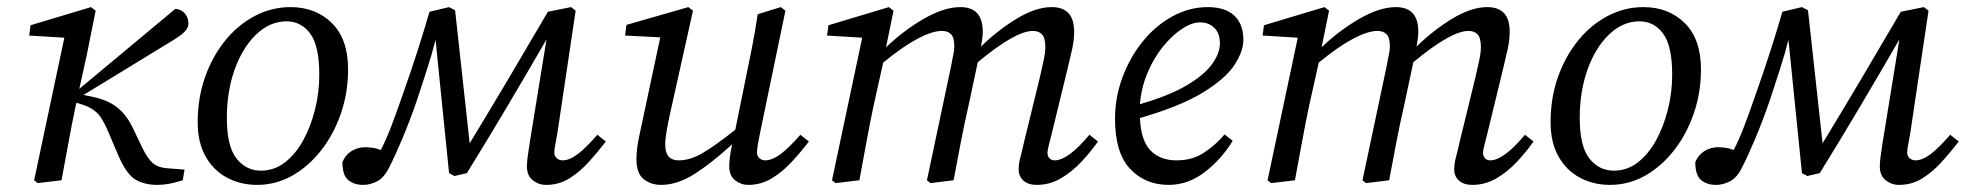

<svg xmlns="http://www.w3.org/2000/svg" viewBox="-20 -507 5529 540"><path d="M76 0 161 -401 62 -407 66 -436 236 -487 249 -477 224 -352 203 -257 473 -482Q490 -481 500 -469Q510 -457 510 -441Q510 -428 498 -416.5Q486 -405 459 -389L215 -240L239 -235Q283 -226 310 -204.5Q337 -183 354 -146L380 -92Q395 -61 409.5 -48.5Q424 -36 448 -34L499 -30L494 0Q472 7 455.5 10Q439 13 422 13Q388 13 362.5 -1Q337 -15 314 -67L285 -135Q268 -176 251.5 -191Q235 -206 208 -214L195 -218L193 -210Q182 -158 172.5 -105.5Q163 -53 153 0L86 8Z M703 13Q657 13 619 -7Q581 -27 558.5 -66.5Q536 -106 536 -163Q536 -231 556.5 -289.5Q577 -348 613 -392.5Q649 -437 696.5 -462Q744 -487 797 -487Q868 -487 913.5 -442Q959 -397 959 -312Q959 -247 939 -188.5Q919 -130 883.5 -84.5Q848 -39 802 -13Q756 13 703 13ZM714 -27Q751 -27 781 -50Q811 -73 832.5 -112Q854 -151 866 -199Q878 -247 878 -297Q878 -378 852.5 -412.5Q827 -447 786 -447Q739 -447 700.5 -410Q662 -373 640 -311.5Q618 -250 618 -175Q618 -96 645 -61.5Q672 -27 714 -27Z M1001 13Q976 13 959.5 -0.5Q943 -14 943 -51Q951 -71 968.5 -82Q986 -93 1008 -93Q1015 -93 1027 -91.5Q1039 -90 1051 -85Q1065 -112 1079 -148Q1093 -184 1112 -239Q1135 -304 1154 -363Q1173 -422 1188 -474L1243 -487L1260 -478L1301 -104Q1357 -196 1411.5 -288Q1466 -380 1521 -474L1586 -487L1599 -477L1548 -135Q1545 -116 1542 -101.5Q1539 -87 1539 -78Q1539 -68 1546 -62Q1553 -56 1562 -56Q1582 -56 1605.5 -74Q1629 -92 1660 -128L1684 -109Q1661 -79 1635.5 -51Q1610 -23 1581 -5Q1552 13 1516 13Q1495 13 1478.5 0Q1462 -13 1462 -39Q1462 -50 1464 -66Q1466 -82 1471 -113L1517 -396Q1462 -301 1406 -206.5Q1350 -112 1293 -20L1258 -12L1243 -20L1205 -395Q1195 -355 1181 -312Q1167 -269 1153 -226Q1133 -168 1112 -118Q1091 -68 1074 -35Q1060 -7 1040.5 3Q1021 13 1001 13Z M2084 13Q2064 13 2047.5 0Q2031 -13 2031 -39Q2031 -49 2032.5 -62.5Q2034 -76 2039 -101Q1981 -48 1933 -17.5Q1885 13 1839 13Q1811 13 1790.5 -3Q1770 -19 1770 -60Q1770 -88 1777.5 -122.5Q1785 -157 1791 -186L1837 -402L1738 -407L1742 -437L1916 -487L1929 -477L1866 -194Q1859 -163 1855 -139.5Q1851 -116 1851 -99Q1851 -56 1889 -56Q1921 -56 1956 -76.5Q1991 -97 2048 -142L2075 -275Q2085 -323 2094.5 -371Q2104 -419 2111 -467L2176 -487L2189 -477L2118 -135Q2114 -116 2111.5 -101Q2109 -86 2109 -78Q2109 -68 2116 -62Q2123 -56 2132 -56Q2152 -56 2176 -74Q2200 -92 2231 -128L2255 -109Q2232 -79 2206 -51Q2180 -23 2150 -5Q2120 13 2084 13Z M2896 13Q2872 13 2858.5 1Q2845 -11 2845 -30Q2845 -47 2849.5 -63.5Q2854 -80 2861 -111L2904 -287Q2910 -313 2915 -336Q2920 -359 2920 -374Q2920 -400 2911 -410Q2902 -420 2885 -420Q2836 -420 2730 -332L2704 -210Q2692 -158 2682 -105.5Q2672 -53 2662 0L2597 8L2587 0L2656 -326Q2658 -339 2661 -352Q2664 -365 2664 -377Q2664 -401 2655 -410.5Q2646 -420 2629 -420Q2602 -420 2560.5 -398Q2519 -376 2464 -331L2437 -210Q2426 -158 2416.5 -105.5Q2407 -53 2397 0L2330 8L2320 0L2405 -401L2306 -407L2310 -436L2480 -487L2493 -477L2472 -374Q2521 -421 2578 -454Q2635 -487 2681 -487Q2744 -487 2744 -418Q2744 -408 2742.5 -397.5Q2741 -387 2739 -376Q2786 -422 2839.5 -454.5Q2893 -487 2938 -487Q3001 -487 3001 -418Q3001 -394 2995.5 -369.5Q2990 -345 2984 -320L2939 -135Q2934 -114 2930 -99.5Q2926 -85 2926 -77Q2926 -67 2932 -61.5Q2938 -56 2946 -56Q2984 -56 3044 -128L3068 -109Q3047 -79 3020.5 -51Q2994 -23 2963 -5Q2932 13 2896 13Z M3355 -444Q3332 -444 3304.5 -426Q3277 -408 3251 -376Q3225 -344 3207.5 -302.5Q3190 -261 3186 -214Q3269 -238 3318.5 -267.5Q3368 -297 3389.5 -327.5Q3411 -358 3411 -385Q3411 -413 3395.5 -428.5Q3380 -444 3355 -444ZM3267 13Q3201 13 3158.5 -32Q3116 -77 3116 -173Q3116 -233 3137 -289.5Q3158 -346 3194 -390.5Q3230 -435 3277.5 -461Q3325 -487 3377 -487Q3426 -487 3451.5 -463Q3477 -439 3477 -395Q3477 -363 3452 -324.5Q3427 -286 3363.5 -247Q3300 -208 3186 -175Q3189 -111 3216 -83.5Q3243 -56 3289 -56Q3336 -56 3370 -80Q3404 -104 3424 -129L3447 -111Q3416 -60 3369 -23.5Q3322 13 3267 13Z M4121 13Q4097 13 4083.5 1Q4070 -11 4070 -30Q4070 -47 4074.5 -63.5Q4079 -80 4086 -111L4129 -287Q4135 -313 4140 -336Q4145 -359 4145 -374Q4145 -400 4136 -410Q4127 -420 4110 -420Q4061 -420 3955 -332L3929 -210Q3917 -158 3907 -105.5Q3897 -53 3887 0L3822 8L3812 0L3881 -326Q3883 -339 3886 -352Q3889 -365 3889 -377Q3889 -401 3880 -410.5Q3871 -420 3854 -420Q3827 -420 3785.5 -398Q3744 -376 3689 -331L3662 -210Q3651 -158 3641.5 -105.5Q3632 -53 3622 0L3555 8L3545 0L3630 -401L3531 -407L3535 -436L3705 -487L3718 -477L3697 -374Q3746 -421 3803 -454Q3860 -487 3906 -487Q3969 -487 3969 -418Q3969 -408 3967.5 -397.5Q3966 -387 3964 -376Q4011 -422 4064.5 -454.5Q4118 -487 4163 -487Q4226 -487 4226 -418Q4226 -394 4220.5 -369.5Q4215 -345 4209 -320L4164 -135Q4159 -114 4155 -99.5Q4151 -85 4151 -77Q4151 -67 4157 -61.5Q4163 -56 4171 -56Q4209 -56 4269 -128L4293 -109Q4272 -79 4245.5 -51Q4219 -23 4188 -5Q4157 13 4121 13Z M4508 13Q4462 13 4424 -7Q4386 -27 4363.5 -66.5Q4341 -106 4341 -163Q4341 -231 4361.5 -289.5Q4382 -348 4418 -392.5Q4454 -437 4501.5 -462Q4549 -487 4602 -487Q4673 -487 4718.5 -442Q4764 -397 4764 -312Q4764 -247 4744 -188.5Q4724 -130 4688.5 -84.5Q4653 -39 4607 -13Q4561 13 4508 13ZM4519 -27Q4556 -27 4586 -50Q4616 -73 4637.5 -112Q4659 -151 4671 -199Q4683 -247 4683 -297Q4683 -378 4657.5 -412.5Q4632 -447 4591 -447Q4544 -447 4505.5 -410Q4467 -373 4445 -311.5Q4423 -250 4423 -175Q4423 -96 4450 -61.5Q4477 -27 4519 -27Z M4806 13Q4781 13 4764.5 -0.5Q4748 -14 4748 -51Q4756 -71 4773.5 -82Q4791 -93 4813 -93Q4820 -93 4832 -91.5Q4844 -90 4856 -85Q4870 -112 4884 -148Q4898 -184 4917 -239Q4940 -304 4959 -363Q4978 -422 4993 -474L5048 -487L5065 -478L5106 -104Q5162 -196 5216.5 -288Q5271 -380 5326 -474L5391 -487L5404 -477L5353 -135Q5350 -116 5347 -101.5Q5344 -87 5344 -78Q5344 -68 5351 -62Q5358 -56 5367 -56Q5387 -56 5410.5 -74Q5434 -92 5465 -128L5489 -109Q5466 -79 5440.5 -51Q5415 -23 5386 -5Q5357 13 5321 13Q5300 13 5283.5 0Q5267 -13 5267 -39Q5267 -50 5269 -66Q5271 -82 5276 -113L5322 -396Q5267 -301 5211 -206.5Q5155 -112 5098 -20L5063 -12L5048 -20L5010 -395Q5000 -355 4986 -312Q4972 -269 4958 -226Q4938 -168 4917 -118Q4896 -68 4879 -35Q4865 -7 4845.5 3Q4826 13 4806 13Z"/></svg>

Font: Source Serif Pro
Style: Italic
Weight: 400
Italic angle: -12°
Designer: Frank Grießhammer
Foundry: Adobe Systems Incorporated
Version: Version 3.001;hotconv 1.0.111;makeotfexe 2.5.65597